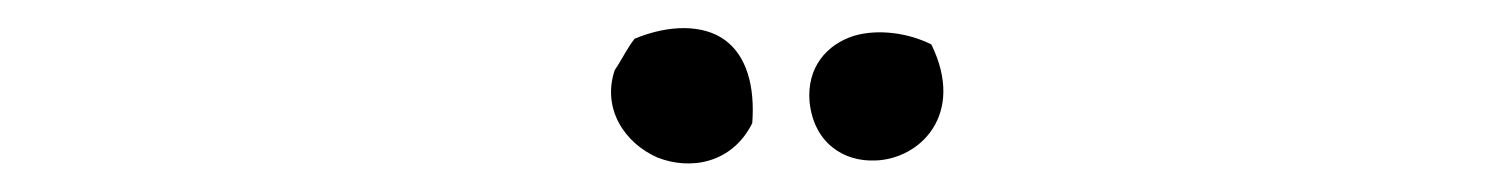

<svg xmlns="http://www.w3.org/2000/svg" viewBox="-20 -841 1040 134"><path d="M630 -810C614 -818 593 -821 576 -816C557 -810 543 -794 545 -770C548 -741 569 -728 591 -729C622 -730 654 -761 630 -810ZM505 -755C507 -781 501 -802 486 -813C471 -824 447 -824 423 -814C418 -808 415 -801 409 -792C400 -765 416 -741 439 -731C462 -722 491 -727 505 -755Z"/></svg>

Font: Yuji Syuku Std R
Style: Regular
Weight: 400
Designer: Kataoka Yuji
Foundry: Kinuta Font Factory
Version: Version 3.000;hotconv 1.0.111;makeotfexe 2.5.65597